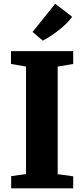

<svg xmlns="http://www.w3.org/2000/svg" viewBox="-20 -1020 456 1040"><path d="M121 -77V-659.5L39.5 -673.5V-743H376.5V-673.5L292.5 -659.5V-76.5L376.5 -65V0H40.5V-66ZM211.5 -800 156.5 -847 279 -999.5 371 -929Q355.5 -908 335.8 -889Q316 -870 294.5 -853.5Q273 -837 252 -823.5Q231 -810 212 -800Z"/></svg>

Font: Merriweather Light 18pt Black
Style: Regular
Weight: 900
Version: Version 2.100